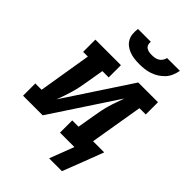

<svg xmlns="http://www.w3.org/2000/svg" viewBox="-262 -860 1121 1121"><g transform="rotate(45 298.0 -299.5)"><path d="M345 -610Q324 -610 303.5 -612.5Q283 -615 264 -622Q245 -629 229.5 -641Q214 -653 204.5 -670.5Q195 -688 193.5 -708.5Q192 -729 195 -750H301Q299 -738 302.5 -727Q306 -716 315 -709.5Q324 -703 336 -701Q348 -699 359 -699Q372 -699 384 -701Q396 -703 407 -709.5Q418 -716 425.5 -727Q433 -738 435 -750H541Q537 -729 528.5 -708Q520 -687 505 -670.5Q490 -654 470.5 -641.5Q451 -629 430 -622Q409 -615 387.5 -612.5Q366 -610 345 -610ZM362 151 420 0H301V-101H353L372 -212Q376 -237 381 -261.5Q386 -286 393 -310Q400 -334 409 -358.5Q418 -383 426 -407L158 0H-4V-101H48L102 -429H63V-530H274V-429H222L203 -318Q199 -293 194 -268.5Q189 -244 182 -220Q175 -196 166.5 -171.5Q158 -147 149 -123L417 -530H580V-429H528L473 -101H565L517 25L468 151Z"/></g></svg>

Font: Iosevka Slab Extended Oblique
Style: Bold
Weight: 700
Width: 7
Italic angle: -9°
Monospace: yes
Designer: Belleve Invis
Foundry: Belleve Invis
Version: Version 11.1.1; ttfautohint (v1.8.3)